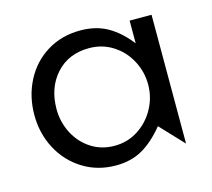

<svg xmlns="http://www.w3.org/2000/svg" viewBox="-80 -588 765 694"><g transform="rotate(-15 303.0 -241.5)"><path d="M288 -424Q337 -424 376.5 -399Q416 -374 438.5 -332Q461 -290 461 -242Q461 -194 438 -152Q415 -110 375.5 -84.5Q336 -59 287 -59Q238 -59 199.5 -84Q161 -109 139.5 -151Q118 -193 118 -241Q118 -321 164.5 -372.5Q211 -424 288 -424ZM538 -482H456V-397Q419 -445 375.5 -469.5Q332 -494 274 -494Q204 -494 149.5 -460.5Q95 -427 65 -369Q35 -311 35 -241Q35 -172 65.5 -114.5Q96 -57 150.5 -23Q205 11 274 11Q331 11 373.5 -13.5Q416 -38 456 -87L538 0Z"/></g></svg>

Font: Geom Light
Style: Regular
Weight: 300
Version: Version 1.102